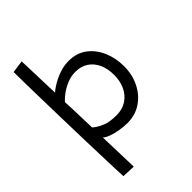

<svg xmlns="http://www.w3.org/2000/svg" viewBox="-254 -800 1109 1109"><g transform="rotate(-45 300.0 -246.0)"><path d="M165.5 197.5 84.5 194Q83.5 176.5 81.8 128.5Q80 80.5 77.8 12Q75.5 -56.5 73.2 -136.2Q71 -216 69 -298Q67 -380 65.2 -455Q63.5 -530 62.5 -588.8Q61.5 -647.5 61.5 -679.5L137.5 -690.5Q138 -684 139 -656.2Q140 -628.5 141.2 -589.2Q142.5 -550 143.8 -507Q145 -464 146.5 -426.5Q154 -433.5 171.2 -445.5Q188.5 -457.5 213.2 -470.2Q238 -483 268.5 -491.8Q299 -500.5 332.5 -500.5Q396 -500.5 441.5 -466.8Q487 -433 511.8 -376.5Q536.5 -320 536.5 -252Q536.5 -184 508.8 -128Q481 -72 432 -39Q383 -6 318.5 -6Q290 -6 257.8 -11.2Q225.5 -16.5 198.5 -26Q171.5 -35.5 158.5 -48Q158.5 -41 159.2 -17.5Q160 6 161 37.8Q162 69.5 163 101.8Q164 134 164.8 160Q165.5 186 165.5 197.5ZM305 -82.5Q354.5 -82.5 389.2 -105.8Q424 -129 442.2 -168.5Q460.5 -208 460.5 -257Q460.5 -308 443 -346.5Q425.5 -385 392.8 -406.8Q360 -428.5 314 -428.5Q277 -428.5 242.5 -413.5Q208 -398.5 183 -379Q158 -359.5 148 -347Q148.5 -340.5 149.5 -318.8Q150.5 -297 151.5 -268.2Q152.5 -239.5 153.2 -210.8Q154 -182 154.8 -160.5Q155.5 -139 155.5 -133Q175.5 -114.5 211 -98.5Q246.5 -82.5 305 -82.5Z"/></g></svg>

Font: Grandstander Thin Light
Style: Regular
Weight: 300
Version: Version 1.200